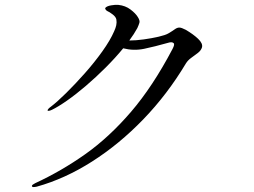

<svg xmlns="http://www.w3.org/2000/svg" viewBox="-20 -755 1040 787"><path d="M131 10Q113 14 111 9Q110 5 114 2Q118 -1 124 -4Q232 -54 329.5 -123Q427 -192 516.5 -296Q606 -400 687 -554Q697 -573 692 -578Q685 -585 667 -579Q614 -564 571 -555Q528 -546 485 -557Q453 -518 413 -478Q373 -438 332 -403Q291 -368 254.5 -342.5Q218 -317 193 -305Q187 -302 181.5 -301Q176 -300 175 -302Q175 -308 189 -318Q214 -337 251 -373.5Q288 -410 327.5 -454.5Q367 -499 399.5 -544.5Q432 -590 448 -627Q454 -640 456.5 -651.5Q459 -663 457 -675Q455 -686 441 -696.5Q427 -707 421 -709Q415 -712 412.5 -716.5Q410 -721 412 -723Q418 -730 435 -733Q452 -736 465 -735Q494 -732 515 -716Q536 -700 545 -685Q554 -671 551.5 -662Q549 -653 543 -640Q530 -616 510 -589Q537 -589 569.5 -593.5Q602 -598 630 -604.5Q658 -611 670 -618Q687 -628 696.5 -635Q706 -642 715 -642Q724 -642 741 -633Q772 -615 792 -596Q812 -577 808 -561Q804 -548 791 -538Q778 -528 764 -518Q750 -508 742 -495Q666 -368 567.5 -266Q469 -164 357.5 -93Q246 -22 131 10Z"/></svg>

Font: Shippori Mincho TTF
Style: Regular
Weight: 400
Version: Version 2.100